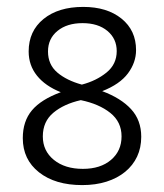

<svg xmlns="http://www.w3.org/2000/svg" viewBox="-20 -530 474 556"><path d="M221 -510Q290 -510 332 -476Q374 -442 374 -385Q374 -349 350.5 -317.5Q327 -286 276 -266Q330 -246 359.5 -214Q389 -182 389 -134Q389 -102 377 -76.5Q365 -51 342.5 -32.5Q320 -14 288.5 -4Q257 6 218 6Q140 6 93 -31Q46 -68 46 -130Q46 -179 72.5 -210.5Q99 -242 156 -263Q111 -281 87 -311Q63 -341 63 -381Q63 -440 106 -475Q149 -510 221 -510ZM219 -463Q174 -463 146.5 -440.5Q119 -418 119 -381Q119 -343 146 -320Q173 -297 217 -285Q259 -296 288.5 -320Q318 -344 318 -382Q318 -418 291 -440.5Q264 -463 219 -463ZM214 -240Q165 -229 134.5 -203.5Q104 -178 104 -135Q104 -93 136 -67Q168 -41 220 -41Q271 -41 301.5 -67Q332 -93 332 -135Q332 -177 299.5 -203Q267 -229 214 -240Z"/></svg>

Font: Mukta Malar Light
Style: Regular
Weight: 300
Designer: Aadarsh Rajan, Girish Dalvi, Yashodeep Gholap
Foundry: Ek Type
Version: Version 2.538;PS 1.000;hotconv 16.6.51;makeotf.lib2.5.65220;